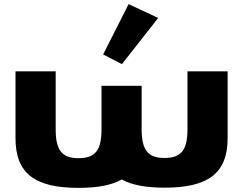

<svg xmlns="http://www.w3.org/2000/svg" viewBox="-20 -896 1179 931"><path d="M480.1 -632 571.2 -585 747 -808.9 603.7 -876.1ZM250 -550H55.2V-226C55.2 -54 149.8 15 361 15C451.8 15 521 2.3 570.4 -25.9C619.7 1.6 688.3 14 778 14C989.2 14 1083.8 -55 1083.8 -227V-550H889V-270C889 -169 859.3 -130 778 -130C696.5 -130 666.8 -169 666.8 -270V-480H472.2V-269C472.2 -168 442.5 -129 361 -129C279.7 -129 250 -168 250 -269Z"/></svg>

Font: Hussar
Style: BdWide
Weight: 700
Foundry: Cannot Into Space Fonts
Version: Version 2.00